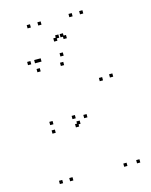

<svg xmlns="http://www.w3.org/2000/svg" viewBox="-138 -1040 897 1139"><g transform="rotate(-15 310.0 -471.0)"><path d="M296 -303.5V-323.5H276V-303.5ZM500 10V-10H480V10ZM579 10V-10H559V10ZM345.5 -330V-350H325.5V-330ZM168 -720V-740H148V-720ZM105 -720V-740H85V-720ZM105 10V-10H85V10ZM168 10V-10H148V10ZM140 -290V-310H120V-290ZM284 -290V-310H264V-290ZM555.5 -523.5V-543.5H535.5V-523.5ZM304 -720V-740H284V-720ZM148 -720V-740H128V-720ZM148 -665V-685H128V-665ZM292 -665V-685H272V-665ZM491.5 -518V-538H471.5V-518ZM277 -342.5V-362.5H257V-342.5ZM140 -342.5V-362.5H120V-342.5ZM224.5 -931.5V-951.5H204.5V-931.5ZM334 -829.5V-849.5H314V-829.5ZM306 -829.5V-849.5H286V-829.5ZM415.5 -931.5V-951.5H395.5V-931.5ZM481 -931.5V-951.5H461V-931.5ZM349 -815V-835H329V-815ZM291 -815V-835H271V-815ZM159 -931.5V-951.5H139V-931.5Z"/></g></svg>

Font: Monaspace Neon Dots Var
Style: Regular
Weight: 400
Designer: Riley Cran and the Lettermatic Team
Version: Version 1.100 (Monaspace Neon Dots)